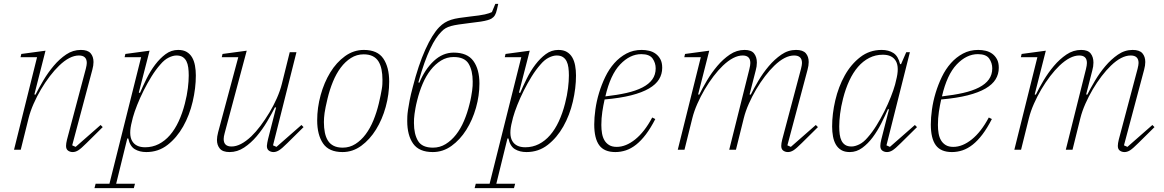

<svg xmlns="http://www.w3.org/2000/svg" viewBox="-20 -780 6060 1000"><path d="M359 12Q345 12 334.5 4.5Q324 -3 324 -20Q324 -33 329 -53L427 -422Q432 -442 432 -452Q432 -491 391 -491Q343 -491 288 -438Q264 -415 239.5 -383Q215 -351 193.5 -314.5Q172 -278 155 -239.5Q138 -201 129 -165L88 0H53L173 -482H87L91 -499L217 -516L159 -288L165 -287Q182 -321 206 -361.5Q230 -402 260 -437.5Q290 -473 325 -496.5Q360 -520 401 -520Q437 -520 452 -502.5Q467 -485 467 -457Q467 -439 461 -417L356 -23L374 -15L504 -129L515 -118L431 -35Q402 -6 387.5 3Q373 12 359 12Z M478 177H550L715 -482H629L633 -499L759 -516L703 -298L709 -296Q724 -331 743.5 -370.5Q763 -410 788 -443Q813 -476 842.5 -498Q872 -520 908 -520Q935 -520 952.5 -509.5Q970 -499 980.5 -481Q991 -463 995.5 -438.5Q1000 -414 1000 -387Q1000 -321 983.5 -250.5Q967 -180 934 -121.5Q901 -63 853 -25.5Q805 12 742 12Q707 12 682 -3Q657 -18 648 -59H643L585 177H683L677 200H472ZM736 -13Q774 -13 806.5 -29.5Q839 -46 865 -76Q891 -106 910.5 -148Q930 -190 943 -241Q954 -284 958.5 -321Q963 -358 963 -387Q963 -409 960.5 -428Q958 -447 951 -461Q944 -475 931.5 -483Q919 -491 899 -491Q881 -491 858.5 -480Q836 -469 815 -444Q791 -417 769 -381.5Q747 -346 728 -308Q709 -270 694.5 -233.5Q680 -197 672 -168L667 -147Q649 -79 668 -46Q687 -13 736 -13Z M1176 12Q1140 12 1125 -6Q1110 -24 1110 -51Q1110 -68 1116 -91L1221 -482H1135L1139 -499L1265 -516L1150 -86Q1145 -68 1145 -56Q1145 -17 1186 -17Q1233 -17 1289 -70Q1313 -93 1337 -125Q1361 -157 1383 -193.5Q1405 -230 1422 -268.5Q1439 -307 1448 -343L1489 -508H1524L1402 -23L1420 -15L1550 -129L1561 -118L1477 -35Q1448 -6 1433 3Q1418 12 1405 12Q1391 12 1380.5 4.5Q1370 -3 1370 -20Q1370 -26 1372 -36Q1374 -46 1376 -55L1418 -220L1412 -221Q1395 -187 1371 -146.5Q1347 -106 1317 -70.5Q1287 -35 1251.5 -11.5Q1216 12 1176 12Z M1765 -11Q1801 -11 1831 -30Q1861 -49 1884.5 -80.5Q1908 -112 1925 -153.5Q1942 -195 1953 -241Q1959 -266 1962.5 -284Q1966 -302 1968.5 -316Q1971 -330 1971.5 -341.5Q1972 -353 1972 -364Q1972 -394 1967 -418.5Q1962 -443 1951 -460.5Q1940 -478 1921 -487.5Q1902 -497 1874 -497Q1838 -497 1808 -478Q1778 -459 1754.5 -427.5Q1731 -396 1714 -354.5Q1697 -313 1686 -267Q1674 -217 1670.5 -191.5Q1667 -166 1667 -144Q1667 -114 1672 -89.5Q1677 -65 1688 -47.5Q1699 -30 1718 -20.5Q1737 -11 1765 -11ZM1764 12Q1693 12 1662.5 -33Q1632 -78 1632 -153Q1632 -219 1650 -284.5Q1668 -350 1700 -402.5Q1732 -455 1777 -487.5Q1822 -520 1875 -520Q1946 -520 1976.5 -475Q2007 -430 2007 -355Q2007 -289 1989 -223.5Q1971 -158 1938.5 -105.5Q1906 -53 1861.5 -20.5Q1817 12 1764 12Z M2234 12Q2163 12 2132 -31.5Q2101 -75 2101 -150Q2101 -160 2101.5 -173.5Q2102 -187 2105 -207.5Q2108 -228 2113.5 -257Q2119 -286 2130 -327Q2159 -441 2195 -521Q2231 -601 2268 -639Q2282 -653 2296.5 -662Q2311 -671 2329.5 -677Q2348 -683 2372 -686.5Q2396 -690 2429 -694Q2455 -697 2473.5 -699.5Q2492 -702 2505 -705Q2518 -708 2527 -711Q2536 -714 2542 -717L2560 -760H2575Q2568 -727 2563.5 -713.5Q2559 -700 2550 -691Q2546 -687 2539.5 -683Q2533 -679 2519.5 -675Q2506 -671 2484 -667.5Q2462 -664 2426 -660Q2393 -656 2369.5 -652.5Q2346 -649 2329.5 -644.5Q2313 -640 2301 -633Q2289 -626 2279 -615Q2264 -600 2250 -579Q2236 -558 2221 -526.5Q2206 -495 2190.5 -452Q2175 -409 2159 -351L2164 -349Q2193 -419 2239.5 -462.5Q2286 -506 2343 -506Q2414 -506 2445.5 -462.5Q2477 -419 2477 -345Q2477 -282 2459 -218.5Q2441 -155 2408.5 -103.5Q2376 -52 2331.5 -20Q2287 12 2234 12ZM2235 -11Q2271 -11 2301 -29.5Q2331 -48 2355 -78.5Q2379 -109 2396.5 -150Q2414 -191 2425 -236Q2431 -259 2434 -276.5Q2437 -294 2439 -307.5Q2441 -321 2441.5 -332.5Q2442 -344 2442 -355Q2442 -412 2421 -447.5Q2400 -483 2343 -483Q2307 -483 2277 -464.5Q2247 -446 2223 -415.5Q2199 -385 2181.5 -344Q2164 -303 2153 -258Q2147 -235 2144 -217.5Q2141 -200 2139 -186.5Q2137 -173 2136.5 -161.5Q2136 -150 2136 -139Q2136 -82 2157 -46.5Q2178 -11 2235 -11Z M2458 177H2530L2695 -482H2609L2613 -499L2739 -516L2683 -298L2689 -296Q2704 -331 2723.5 -370.5Q2743 -410 2768 -443Q2793 -476 2822.5 -498Q2852 -520 2888 -520Q2915 -520 2932.5 -509.5Q2950 -499 2960.5 -481Q2971 -463 2975.5 -438.5Q2980 -414 2980 -387Q2980 -321 2963.5 -250.5Q2947 -180 2914 -121.5Q2881 -63 2833 -25.5Q2785 12 2722 12Q2687 12 2662 -3Q2637 -18 2628 -59H2623L2565 177H2663L2657 200H2452ZM2716 -13Q2754 -13 2786.5 -29.5Q2819 -46 2845 -76Q2871 -106 2890.5 -148Q2910 -190 2923 -241Q2934 -284 2938.5 -321Q2943 -358 2943 -387Q2943 -409 2940.5 -428Q2938 -447 2931 -461Q2924 -475 2911.5 -483Q2899 -491 2879 -491Q2861 -491 2838.5 -480Q2816 -469 2795 -444Q2771 -417 2749 -381.5Q2727 -346 2708 -308Q2689 -270 2674.5 -233.5Q2660 -197 2652 -168L2647 -147Q2629 -79 2648 -46Q2667 -13 2716 -13Z M3185 12Q3127 12 3101 -23.5Q3075 -59 3075 -132Q3075 -167 3081 -210Q3087 -253 3100 -296Q3113 -339 3132.5 -379.5Q3152 -420 3179.5 -451Q3207 -482 3242.5 -501Q3278 -520 3322 -520Q3342 -520 3361 -515.5Q3380 -511 3395 -500Q3410 -489 3419.5 -471.5Q3429 -454 3429 -427Q3429 -394 3412.5 -367Q3396 -340 3360 -319Q3324 -298 3267 -283.5Q3210 -269 3129 -262Q3122 -231 3117 -197.5Q3112 -164 3112 -129Q3112 -106 3115.5 -85.5Q3119 -65 3128 -49.5Q3137 -34 3152.5 -24.5Q3168 -15 3192 -15Q3240 -15 3288.5 -54Q3337 -93 3377 -168L3393 -160Q3369 -113 3344 -80Q3319 -47 3293 -26.5Q3267 -6 3240 3Q3213 12 3185 12ZM3133 -278Q3195 -285 3243.5 -296Q3292 -307 3326 -324.5Q3360 -342 3377.5 -366.5Q3395 -391 3395 -424Q3395 -452 3379 -475Q3363 -498 3320 -498Q3261 -498 3210 -444.5Q3159 -391 3133 -278Z M4084 12Q4070 12 4059.5 4.5Q4049 -3 4049 -20Q4049 -33 4054 -53L4152 -422Q4157 -442 4157 -452Q4157 -491 4116 -491Q4068 -491 4013 -438Q3989 -415 3964.5 -383Q3940 -351 3918.5 -314.5Q3897 -278 3880 -239.5Q3863 -201 3854 -165L3813 0H3778L3883 -420Q3888 -440 3888 -452Q3888 -491 3848 -491Q3801 -491 3745 -438Q3721 -415 3696.5 -383Q3672 -351 3650.5 -314.5Q3629 -278 3612 -239.5Q3595 -201 3586 -165L3545 0H3510L3630 -482H3544L3548 -499L3674 -516L3616 -288L3622 -287Q3638 -320 3662 -360.5Q3686 -401 3716 -436.5Q3746 -472 3781.5 -496Q3817 -520 3858 -520Q3893 -520 3907.5 -501.5Q3922 -483 3922 -454Q3922 -434 3916 -413L3884 -288L3890 -287Q3906 -319 3930 -359.5Q3954 -400 3984 -435.5Q4014 -471 4049.5 -495.5Q4085 -520 4126 -520Q4162 -520 4177 -502.5Q4192 -485 4192 -457Q4192 -439 4186 -417L4081 -23L4099 -15L4229 -129L4240 -118L4156 -35Q4127 -6 4112.5 3Q4098 12 4084 12Z M4406 12Q4379 12 4361.5 1.5Q4344 -9 4333.5 -27Q4323 -45 4318.5 -69.5Q4314 -94 4314 -121Q4314 -187 4330.5 -257.5Q4347 -328 4379.5 -386.5Q4412 -445 4460.5 -482.5Q4509 -520 4572 -520Q4608 -520 4633 -504Q4658 -488 4668 -446H4673L4700 -508H4719L4597 -23L4615 -15L4745 -129L4756 -118L4672 -35Q4643 -6 4628.5 3Q4614 12 4600 12Q4586 12 4575.5 4.5Q4565 -3 4565 -20Q4565 -33 4570 -53L4610 -210L4605 -212Q4590 -177 4570 -137.5Q4550 -98 4525.5 -65Q4501 -32 4471 -10Q4441 12 4406 12ZM4415 -17Q4433 -17 4455.5 -28Q4478 -39 4499 -64Q4523 -91 4545 -126.5Q4567 -162 4586 -200Q4605 -238 4619.5 -274.5Q4634 -311 4642 -340L4647 -361Q4665 -429 4646 -462Q4627 -495 4578 -495Q4540 -495 4507.5 -478.5Q4475 -462 4449 -432Q4423 -402 4403.5 -360Q4384 -318 4371 -267Q4360 -224 4355.5 -187Q4351 -150 4351 -121Q4351 -99 4353.5 -80Q4356 -61 4363 -47Q4370 -33 4382.5 -25Q4395 -17 4415 -17Z M4938 12Q4880 12 4854 -23.5Q4828 -59 4828 -132Q4828 -167 4834 -210Q4840 -253 4853 -296Q4866 -339 4885.5 -379.5Q4905 -420 4932.5 -451Q4960 -482 4995.5 -501Q5031 -520 5075 -520Q5095 -520 5114 -515.5Q5133 -511 5148 -500Q5163 -489 5172.5 -471.5Q5182 -454 5182 -427Q5182 -394 5165.5 -367Q5149 -340 5113 -319Q5077 -298 5020 -283.5Q4963 -269 4882 -262Q4875 -231 4870 -197.5Q4865 -164 4865 -129Q4865 -106 4868.5 -85.5Q4872 -65 4881 -49.5Q4890 -34 4905.5 -24.5Q4921 -15 4945 -15Q4993 -15 5041.5 -54Q5090 -93 5130 -168L5146 -160Q5122 -113 5097 -80Q5072 -47 5046 -26.5Q5020 -6 4993 3Q4966 12 4938 12ZM4886 -278Q4948 -285 4996.5 -296Q5045 -307 5079 -324.5Q5113 -342 5130.5 -366.5Q5148 -391 5148 -424Q5148 -452 5132 -475Q5116 -498 5073 -498Q5014 -498 4963 -444.5Q4912 -391 4886 -278Z M5837 12Q5823 12 5812.5 4.5Q5802 -3 5802 -20Q5802 -33 5807 -53L5905 -422Q5910 -442 5910 -452Q5910 -491 5869 -491Q5821 -491 5766 -438Q5742 -415 5717.5 -383Q5693 -351 5671.5 -314.5Q5650 -278 5633 -239.5Q5616 -201 5607 -165L5566 0H5531L5636 -420Q5641 -440 5641 -452Q5641 -491 5601 -491Q5554 -491 5498 -438Q5474 -415 5449.5 -383Q5425 -351 5403.5 -314.5Q5382 -278 5365 -239.5Q5348 -201 5339 -165L5298 0H5263L5383 -482H5297L5301 -499L5427 -516L5369 -288L5375 -287Q5391 -320 5415 -360.5Q5439 -401 5469 -436.5Q5499 -472 5534.5 -496Q5570 -520 5611 -520Q5646 -520 5660.5 -501.5Q5675 -483 5675 -454Q5675 -434 5669 -413L5637 -288L5643 -287Q5659 -319 5683 -359.5Q5707 -400 5737 -435.5Q5767 -471 5802.5 -495.5Q5838 -520 5879 -520Q5915 -520 5930 -502.5Q5945 -485 5945 -457Q5945 -439 5939 -417L5834 -23L5852 -15L5982 -129L5993 -118L5909 -35Q5880 -6 5865.5 3Q5851 12 5837 12Z"/></svg>

Font: IBM Plex Serif ExtraLight
Style: Italic
Weight: 200
Italic angle: -14°
Designer: Mike Abbink, Paul van der Laan, Pieter van Rosmalen
Foundry: Bold Monday
Version: Version 2.5